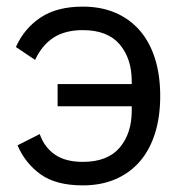

<svg xmlns="http://www.w3.org/2000/svg" viewBox="-20 -548 551 580"><path d="M154 -294H378V-302Q378 -371 341.5 -414Q305 -457 230 -457Q177 -457 142 -434.5Q107 -412 86 -367L28 -406Q53 -462 102.5 -495Q152 -528 230 -528Q286 -528 329.5 -509Q373 -490 403 -455Q433 -420 448.5 -370Q464 -320 464 -258Q464 -196 448.5 -146Q433 -96 403 -61Q373 -26 329.5 -7Q286 12 230 12Q149 12 102.5 -21.5Q56 -55 33 -109L100 -143Q114 -103 146 -81Q178 -59 230 -59Q305 -59 341.5 -102Q378 -145 378 -214V-227H154Z"/></svg>

Font: Aneliza
Style: Regular
Weight: 400
Designer: Mike Abbink, Paul van der Laan, Pieter van Rosmalen
Foundry: Bold Monday
Version: Version 3.001;September 8, 2019;FontCreator 11.5.0.2425 64-b